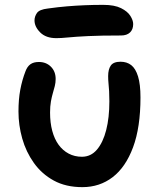

<svg xmlns="http://www.w3.org/2000/svg" viewBox="-20 -760 657 790"><path d="M319 10Q251 10 201.5 -17Q152 -44 119.5 -89.5Q87 -135 71.5 -190Q56 -245 56 -301Q56 -351 63.5 -391Q71 -431 85 -467Q92 -486 105 -495.5Q118 -505 140 -505Q170 -505 189.5 -485.5Q209 -466 209 -435Q209 -420 205.5 -406Q202 -392 197.5 -377Q193 -362 189.5 -342.5Q186 -323 186 -297Q186 -255 195 -221.5Q204 -188 221 -164.5Q238 -141 262.5 -128Q287 -115 317 -115Q354 -115 379 -144.5Q404 -174 417 -225Q430 -276 430 -343Q430 -367 429 -384.5Q428 -402 426.5 -416.5Q425 -431 425 -447Q425 -475 436 -490.5Q447 -506 476 -506Q502 -506 520 -492Q538 -478 548 -445.5Q558 -413 558 -359Q558 -236 527.5 -154Q497 -72 443.5 -31Q390 10 319 10ZM212 -603Q169 -603 145.5 -626.5Q122 -650 122 -676Q122 -692 132 -706.5Q142 -721 177 -725Q220 -731 256.5 -734Q293 -737 329 -738.5Q365 -740 405 -740Q451 -740 478 -726.5Q505 -713 516.5 -694.5Q528 -676 528 -661Q528 -639 515 -626.5Q502 -614 478 -614Q394 -614 342.5 -611.5Q291 -609 261 -606Q231 -603 212 -603Z"/></svg>

Font: Shantell Sans SemiBold
Style: Regular
Weight: 600
Designer: Stephen Nixon, Anya Danilova, Shantell Martin
Foundry: Arrow Type
Version: Version 1.011;[c5ecc13dd]